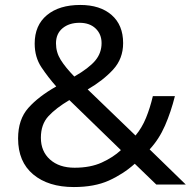

<svg xmlns="http://www.w3.org/2000/svg" viewBox="-20 -745 772 775"><path d="M304 -725Q384 -725 430.5 -684.5Q477 -644 477 -571Q477 -508 436.5 -464Q396 -420 334 -384L527 -198Q553 -229 569.5 -269.5Q586 -310 597 -357H686Q670 -293 646 -238Q622 -183 584 -142L730 0H611L524 -84Q477 -42 419 -16Q361 10 278 10Q175 10 114 -41Q53 -92 53 -186Q53 -263 94.5 -309.5Q136 -356 207 -396Q175 -432 147.5 -473Q120 -514 120 -569Q120 -643 169.5 -684Q219 -725 304 -725ZM301 -653Q259 -653 232.5 -631Q206 -609 206 -570Q206 -534 225 -503.5Q244 -473 280 -436Q339 -470 364.5 -500.5Q390 -531 390 -571Q390 -607 366 -630Q342 -653 301 -653ZM260 -341Q206 -309 175.5 -276Q145 -243 145 -189Q145 -134 182 -101Q219 -68 281 -68Q345 -68 391 -89Q437 -110 468 -139Z"/></svg>

Font: Noto Sans Syloti Nagri
Style: Regular
Weight: 400
Designer: Monotype Design Team
Foundry: Monotype Imaging Inc.
Version: Version 2.003; ttfautohint (v1.8.4.7-5d5b)